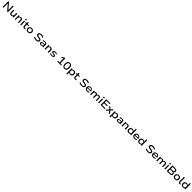

<svg xmlns="http://www.w3.org/2000/svg" viewBox="2992 -8669 16803 16803"><g transform="rotate(45 11393.5 -268.0)"><path d="M101 0V-705H194L666 -150H651V-705H759V0H664L194 -554H209V0Z M1144 9Q1081 9 1036 -13Q991 -35 968 -82Q945 -129 945 -203V-492H1055V-207Q1055 -164 1068 -135.5Q1081 -107 1107.5 -93.5Q1134 -80 1173 -80Q1219 -80 1253.5 -99.5Q1288 -119 1307 -152Q1326 -185 1326 -227V-492H1436V0H1332V-108H1337Q1310 -53 1262 -22Q1214 9 1144 9Z M1610 0V-492H1715V-386H1710Q1737 -440 1788 -470.5Q1839 -501 1908 -501Q1972 -501 2016.5 -479Q2061 -457 2084.5 -410Q2108 -363 2108 -288V0H1997V-283Q1997 -328 1984 -356Q1971 -384 1944.5 -398Q1918 -412 1878 -412Q1831 -412 1795.5 -392.5Q1760 -373 1740 -339.5Q1720 -306 1720 -264V0Z M2268 -603V-716H2399V-603ZM2279 0V-492H2389V0Z M2794 9Q2695 9 2643.5 -40Q2592 -89 2592 -181V-406H2484V-492H2595V-638H2703V-492H2885V-406H2703V-189Q2703 -135 2730 -109Q2757 -83 2812 -83Q2833 -83 2852.5 -86.5Q2872 -90 2890 -96L2907 -13Q2886 -2 2856 3.5Q2826 9 2794 9Z M3231 9Q3147 9 3086 -22.5Q3025 -54 2992 -112Q2959 -170 2959 -246Q2959 -323 2992 -380.5Q3025 -438 3086 -469.5Q3147 -501 3231 -501Q3316 -501 3376.5 -469.5Q3437 -438 3470 -380.5Q3503 -323 3503 -246Q3503 -170 3470 -112Q3437 -54 3376.5 -22.5Q3316 9 3231 9ZM3231 -79Q3307 -79 3350 -124Q3393 -169 3393 -247Q3393 -325 3350 -369Q3307 -413 3231 -413Q3155 -413 3112 -369Q3069 -325 3069 -247Q3069 -169 3112 -124Q3155 -79 3231 -79Z M4224 9Q4163 9 4106 0Q4049 -9 4001 -28Q3953 -47 3916 -74L3956 -163Q3996 -136 4038 -119Q4080 -102 4127 -94.5Q4174 -87 4227 -87Q4317 -87 4364 -114.5Q4411 -142 4411 -193Q4411 -223 4396 -241.5Q4381 -260 4351 -271Q4321 -282 4276 -289L4140 -311Q4033 -328 3983 -376.5Q3933 -425 3933 -503Q3933 -568 3971 -615.5Q4009 -663 4076 -688.5Q4143 -714 4232 -714Q4287 -714 4337 -704.5Q4387 -695 4429 -675.5Q4471 -656 4503 -628L4464 -541Q4414 -582 4357.5 -600Q4301 -618 4229 -618Q4173 -618 4132 -605Q4091 -592 4068.5 -567.5Q4046 -543 4046 -507Q4046 -464 4075.5 -441.5Q4105 -419 4173 -408L4305 -386Q4415 -368 4470 -322.5Q4525 -277 4525 -198Q4525 -136 4488.5 -89Q4452 -42 4384.5 -16.5Q4317 9 4224 9Z M4836 9Q4778 9 4732.5 -11Q4687 -31 4661.5 -66Q4636 -101 4636 -145Q4636 -196 4666 -228Q4696 -260 4763.5 -275.5Q4831 -291 4942 -291H5030V-222H4946Q4888 -222 4849.5 -218Q4811 -214 4788 -206Q4765 -198 4755 -184Q4745 -170 4745 -149Q4745 -113 4775 -92Q4805 -71 4856 -71Q4900 -71 4935.5 -88.5Q4971 -106 4992.5 -136.5Q5014 -167 5014 -204V-315Q5014 -368 4981.5 -392Q4949 -416 4884 -416Q4834 -416 4786 -403Q4738 -390 4691 -363L4658 -441Q4690 -460 4728 -473.5Q4766 -487 4808 -494Q4850 -501 4891 -501Q4965 -501 5016 -480Q5067 -459 5093.5 -415Q5120 -371 5120 -303V0H5020V-109H5026Q5012 -74 4986 -47.5Q4960 -21 4922.5 -6Q4885 9 4836 9Z M5292 0V-492H5397V-386H5392Q5419 -440 5470 -470.5Q5521 -501 5590 -501Q5654 -501 5698.5 -479Q5743 -457 5766.5 -410Q5790 -363 5790 -288V0H5679V-283Q5679 -328 5666 -356Q5653 -384 5626.5 -398Q5600 -412 5560 -412Q5513 -412 5477.5 -392.5Q5442 -373 5422 -339.5Q5402 -306 5402 -264V0Z M6161 9Q6113 9 6070 2Q6027 -5 5991.5 -17.5Q5956 -30 5932 -49L5961 -124Q5989 -107 6022.5 -95Q6056 -83 6092 -77.5Q6128 -72 6163 -72Q6222 -72 6254.5 -89Q6287 -106 6287 -137Q6287 -162 6269 -176Q6251 -190 6209 -197L6088 -214Q6017 -225 5980.5 -260Q5944 -295 5944 -349Q5944 -394 5971 -428Q5998 -462 6048.5 -481.5Q6099 -501 6170 -501Q6212 -501 6251 -494.5Q6290 -488 6322.5 -475Q6355 -462 6376 -442L6342 -369Q6319 -386 6290 -397.5Q6261 -409 6229.5 -414.5Q6198 -420 6167 -420Q6106 -420 6075.5 -401.5Q6045 -383 6045 -353Q6045 -328 6062.5 -313Q6080 -298 6119 -293L6239 -275Q6314 -264 6351 -231Q6388 -198 6388 -142Q6388 -95 6360 -61Q6332 -27 6281 -9Q6230 9 6161 9Z M6858 0V-93H7055V-614L7110 -611L6894 -481L6849 -563L7085 -705H7166V-93H7348V0Z M7749 9Q7658 9 7595 -33Q7532 -75 7499.5 -155Q7467 -235 7467 -353Q7467 -470 7499.5 -550.5Q7532 -631 7595 -672.5Q7658 -714 7749 -714Q7840 -714 7903 -672.5Q7966 -631 7998 -551Q8030 -471 8030 -354Q8030 -237 7997.5 -156Q7965 -75 7902.5 -33Q7840 9 7749 9ZM7749 -84Q7836 -84 7878.5 -150Q7921 -216 7921 -354Q7921 -490 7878.5 -555.5Q7836 -621 7749 -621Q7662 -621 7619 -555.5Q7576 -490 7576 -353Q7576 -216 7618.5 -150Q7661 -84 7749 -84Z M8171 180V-492H8276V-386H8270Q8291 -440 8343.5 -470.5Q8396 -501 8467 -501Q8543 -501 8598.5 -469Q8654 -437 8684.5 -380.5Q8715 -324 8715 -246Q8715 -170 8684.5 -112.5Q8654 -55 8599 -23Q8544 9 8468 9Q8397 9 8346 -21Q8295 -51 8274 -102H8281V180ZM8442 -77Q8517 -77 8560.5 -122.5Q8604 -168 8604 -247Q8604 -326 8561 -370.5Q8518 -415 8442 -415Q8366 -415 8323 -370.5Q8280 -326 8280 -247Q8280 -168 8323 -122.5Q8366 -77 8442 -77Z M9082 9Q8983 9 8931.5 -40Q8880 -89 8880 -181V-406H8772V-492H8883V-638H8991V-492H9173V-406H8991V-189Q8991 -135 9018 -109Q9045 -83 9100 -83Q9121 -83 9140.5 -86.5Q9160 -90 9178 -96L9195 -13Q9174 -2 9144 3.5Q9114 9 9082 9Z M9863 9Q9802 9 9745 0Q9688 -9 9640 -28Q9592 -47 9555 -74L9595 -163Q9635 -136 9677 -119Q9719 -102 9766 -94.5Q9813 -87 9866 -87Q9956 -87 10003 -114.5Q10050 -142 10050 -193Q10050 -223 10035 -241.5Q10020 -260 9990 -271Q9960 -282 9915 -289L9779 -311Q9672 -328 9622 -376.5Q9572 -425 9572 -503Q9572 -568 9610 -615.5Q9648 -663 9715 -688.5Q9782 -714 9871 -714Q9926 -714 9976 -704.5Q10026 -695 10068 -675.5Q10110 -656 10142 -628L10103 -541Q10053 -582 9996.5 -600Q9940 -618 9868 -618Q9812 -618 9771 -605Q9730 -592 9707.5 -567.5Q9685 -543 9685 -507Q9685 -464 9714.5 -441.5Q9744 -419 9812 -408L9944 -386Q10054 -368 10109 -322.5Q10164 -277 10164 -198Q10164 -136 10127.5 -89Q10091 -42 10023.5 -16.5Q9956 9 9863 9Z M10560 9Q10469 9 10402.5 -21.5Q10336 -52 10301 -109Q10266 -166 10266 -244Q10266 -320 10299.5 -378Q10333 -436 10394.5 -468.5Q10456 -501 10538 -501Q10616 -501 10671.5 -471Q10727 -441 10757 -385.5Q10787 -330 10787 -253V-218H10351V-288H10712L10692 -270Q10692 -345 10652.5 -384Q10613 -423 10540 -423Q10488 -423 10450 -403Q10412 -383 10391.5 -346Q10371 -309 10371 -257V-248Q10371 -192 10392.5 -154Q10414 -116 10457 -96.5Q10500 -77 10565 -77Q10615 -77 10661 -89Q10707 -101 10743 -129L10776 -54Q10739 -23 10680.5 -7Q10622 9 10560 9Z M10924 0V-492H11028V-385H11023Q11040 -420 11066 -446Q11092 -472 11128 -486.5Q11164 -501 11208 -501Q11275 -501 11319.5 -472.5Q11364 -444 11379 -385H11374Q11398 -437 11446 -469Q11494 -501 11565 -501Q11625 -501 11667 -479Q11709 -457 11731 -410Q11753 -363 11753 -288V0H11643V-283Q11643 -351 11617.5 -381.5Q11592 -412 11536 -412Q11492 -412 11459.5 -392.5Q11427 -373 11410 -339.5Q11393 -306 11393 -263V0H11284V-283Q11284 -351 11256.5 -381.5Q11229 -412 11177 -412Q11133 -412 11100.5 -392Q11068 -372 11051 -338.5Q11034 -305 11034 -264V0Z M11916 -603V-716H12047V-603ZM11927 0V-492H12037V0Z M12225 0V-705H12739V-613H12336V-404H12712V-312H12336V-92H12739V0Z M12820 0 13058 -281 13059 -225 12832 -492H12963L13118 -305H13095L13253 -492H13381L13155 -226L13156 -279L13393 0H13262L13094 -199H13118L12948 0Z M13494 180V-492H13599V-386H13593Q13614 -440 13666.5 -470.5Q13719 -501 13790 -501Q13866 -501 13921.5 -469Q13977 -437 14007.5 -380.5Q14038 -324 14038 -246Q14038 -170 14007.5 -112.5Q13977 -55 13922 -23Q13867 9 13791 9Q13720 9 13669 -21Q13618 -51 13597 -102H13604V180ZM13765 -77Q13840 -77 13883.5 -122.5Q13927 -168 13927 -247Q13927 -326 13884 -370.5Q13841 -415 13765 -415Q13689 -415 13646 -370.5Q13603 -326 13603 -247Q13603 -168 13646 -122.5Q13689 -77 13765 -77Z M14356 9Q14298 9 14252.5 -11Q14207 -31 14181.5 -66Q14156 -101 14156 -145Q14156 -196 14186 -228Q14216 -260 14283.5 -275.5Q14351 -291 14462 -291H14550V-222H14466Q14408 -222 14369.5 -218Q14331 -214 14308 -206Q14285 -198 14275 -184Q14265 -170 14265 -149Q14265 -113 14295 -92Q14325 -71 14376 -71Q14420 -71 14455.5 -88.5Q14491 -106 14512.5 -136.5Q14534 -167 14534 -204V-315Q14534 -368 14501.5 -392Q14469 -416 14404 -416Q14354 -416 14306 -403Q14258 -390 14211 -363L14178 -441Q14210 -460 14248 -473.5Q14286 -487 14328 -494Q14370 -501 14411 -501Q14485 -501 14536 -480Q14587 -459 14613.5 -415Q14640 -371 14640 -303V0H14540V-109H14546Q14532 -74 14506 -47.5Q14480 -21 14442.5 -6Q14405 9 14356 9Z M14812 0V-492H14917V-386H14912Q14939 -440 14990 -470.5Q15041 -501 15110 -501Q15174 -501 15218.5 -479Q15263 -457 15286.5 -410Q15310 -363 15310 -288V0H15199V-283Q15199 -328 15186 -356Q15173 -384 15146.5 -398Q15120 -412 15080 -412Q15033 -412 14997.5 -392.5Q14962 -373 14942 -339.5Q14922 -306 14922 -264V0Z M15696 9Q15621 9 15565.5 -22.5Q15510 -54 15479.5 -112Q15449 -170 15449 -246Q15449 -323 15479.5 -380Q15510 -437 15565.5 -469Q15621 -501 15695 -501Q15764 -501 15816 -471Q15868 -441 15889 -390H15882V-705H15993V0H15888V-107H15894Q15871 -52 15818.5 -21.5Q15766 9 15696 9ZM15722 -77Q15798 -77 15841 -122.5Q15884 -168 15884 -246Q15884 -325 15841 -370Q15798 -415 15722 -415Q15646 -415 15602.5 -370Q15559 -325 15559 -246Q15559 -168 15602.5 -122.5Q15646 -77 15722 -77Z M16429 9Q16338 9 16271.5 -21.5Q16205 -52 16170 -109Q16135 -166 16135 -244Q16135 -320 16168.5 -378Q16202 -436 16263.5 -468.5Q16325 -501 16407 -501Q16485 -501 16540.5 -471Q16596 -441 16626 -385.5Q16656 -330 16656 -253V-218H16220V-288H16581L16561 -270Q16561 -345 16521.5 -384Q16482 -423 16409 -423Q16357 -423 16319 -403Q16281 -383 16260.5 -346Q16240 -309 16240 -257V-248Q16240 -192 16261.5 -154Q16283 -116 16326 -96.5Q16369 -77 16434 -77Q16484 -77 16530 -89Q16576 -101 16612 -129L16645 -54Q16608 -23 16549.5 -7Q16491 9 16429 9Z M17006 9Q16931 9 16875.5 -22.5Q16820 -54 16789.5 -112Q16759 -170 16759 -246Q16759 -323 16789.5 -380Q16820 -437 16875.5 -469Q16931 -501 17005 -501Q17074 -501 17126 -471Q17178 -441 17199 -390H17192V-705H17303V0H17198V-107H17204Q17181 -52 17128.5 -21.5Q17076 9 17006 9ZM17032 -77Q17108 -77 17151 -122.5Q17194 -168 17194 -246Q17194 -325 17151 -370Q17108 -415 17032 -415Q16956 -415 16912.5 -370Q16869 -325 16869 -246Q16869 -168 16912.5 -122.5Q16956 -77 17032 -77Z M18056 9Q17995 9 17938 0Q17881 -9 17833 -28Q17785 -47 17748 -74L17788 -163Q17828 -136 17870 -119Q17912 -102 17959 -94.5Q18006 -87 18059 -87Q18149 -87 18196 -114.5Q18243 -142 18243 -193Q18243 -223 18228 -241.5Q18213 -260 18183 -271Q18153 -282 18108 -289L17972 -311Q17865 -328 17815 -376.5Q17765 -425 17765 -503Q17765 -568 17803 -615.5Q17841 -663 17908 -688.5Q17975 -714 18064 -714Q18119 -714 18169 -704.5Q18219 -695 18261 -675.5Q18303 -656 18335 -628L18296 -541Q18246 -582 18189.5 -600Q18133 -618 18061 -618Q18005 -618 17964 -605Q17923 -592 17900.5 -567.5Q17878 -543 17878 -507Q17878 -464 17907.5 -441.5Q17937 -419 18005 -408L18137 -386Q18247 -368 18302 -322.5Q18357 -277 18357 -198Q18357 -136 18320.5 -89Q18284 -42 18216.5 -16.5Q18149 9 18056 9Z M18753 9Q18662 9 18595.5 -21.5Q18529 -52 18494 -109Q18459 -166 18459 -244Q18459 -320 18492.5 -378Q18526 -436 18587.5 -468.5Q18649 -501 18731 -501Q18809 -501 18864.5 -471Q18920 -441 18950 -385.5Q18980 -330 18980 -253V-218H18544V-288H18905L18885 -270Q18885 -345 18845.5 -384Q18806 -423 18733 -423Q18681 -423 18643 -403Q18605 -383 18584.5 -346Q18564 -309 18564 -257V-248Q18564 -192 18585.5 -154Q18607 -116 18650 -96.5Q18693 -77 18758 -77Q18808 -77 18854 -89Q18900 -101 18936 -129L18969 -54Q18932 -23 18873.5 -7Q18815 9 18753 9Z M19117 0V-492H19221V-385H19216Q19233 -420 19259 -446Q19285 -472 19321 -486.5Q19357 -501 19401 -501Q19468 -501 19512.5 -472.5Q19557 -444 19572 -385H19567Q19591 -437 19639 -469Q19687 -501 19758 -501Q19818 -501 19860 -479Q19902 -457 19924 -410Q19946 -363 19946 -288V0H19836V-283Q19836 -351 19810.5 -381.5Q19785 -412 19729 -412Q19685 -412 19652.5 -392.5Q19620 -373 19603 -339.5Q19586 -306 19586 -263V0H19477V-283Q19477 -351 19449.5 -381.5Q19422 -412 19370 -412Q19326 -412 19293.5 -392Q19261 -372 19244 -338.5Q19227 -305 19227 -264V0Z M20109 -603V-716H20240V-603ZM20120 0V-492H20230V0Z M20418 0V-705H20754Q20877 -705 20943.5 -657.5Q21010 -610 21010 -523Q21010 -456 20970 -414Q20930 -372 20861 -358V-366Q20912 -360 20950 -338.5Q20988 -317 21008.5 -281Q21029 -245 21029 -194Q21029 -133 20998.5 -89.5Q20968 -46 20909 -23Q20850 0 20766 0ZM20529 -89H20758Q20782 -89 20805.5 -92Q20829 -95 20849.5 -102.5Q20870 -110 20885 -123Q20900 -136 20908.5 -155Q20917 -174 20917 -201Q20917 -229 20908.5 -248Q20900 -267 20884.5 -279.5Q20869 -292 20849 -299.5Q20829 -307 20806 -310Q20783 -313 20759 -313H20529ZM20529 -401H20741Q20821 -401 20859.5 -428Q20898 -455 20898 -510Q20898 -563 20859.5 -589.5Q20821 -616 20740 -616H20529Z M21428 9Q21344 9 21283 -22.5Q21222 -54 21189 -112Q21156 -170 21156 -246Q21156 -323 21189 -380.5Q21222 -438 21283 -469.5Q21344 -501 21428 -501Q21513 -501 21573.5 -469.5Q21634 -438 21667 -380.5Q21700 -323 21700 -246Q21700 -170 21667 -112Q21634 -54 21573.5 -22.5Q21513 9 21428 9ZM21428 -79Q21504 -79 21547 -124Q21590 -169 21590 -247Q21590 -325 21547 -369Q21504 -413 21428 -413Q21352 -413 21309 -369Q21266 -325 21266 -247Q21266 -169 21309 -124Q21352 -79 21428 -79Z M22017 9Q21931 9 21886 -36.5Q21841 -82 21841 -166V-705H21951V-175Q21951 -145 21961.5 -123.5Q21972 -102 21992 -91Q22012 -80 22041 -80Q22054 -80 22068 -81.5Q22082 -83 22094 -86L22095 -1Q22076 4 22057 6.5Q22038 9 22017 9Z M22403 9Q22328 9 22272.5 -22.5Q22217 -54 22186.5 -112Q22156 -170 22156 -246Q22156 -323 22186.5 -380Q22217 -437 22272.5 -469Q22328 -501 22402 -501Q22471 -501 22523 -471Q22575 -441 22596 -390H22589V-705H22700V0H22595V-107H22601Q22578 -52 22525.5 -21.5Q22473 9 22403 9ZM22429 -77Q22505 -77 22548 -122.5Q22591 -168 22591 -246Q22591 -325 22548 -370Q22505 -415 22429 -415Q22353 -415 22309.5 -370Q22266 -325 22266 -246Q22266 -168 22309.5 -122.5Q22353 -77 22429 -77Z"/></g></svg>

Font: Nunito Sans 10pt SemiExpanded SemiBold
Style: Regular
Weight: 600
Width: 6
Designer: Vernon Adams
Foundry: Vernon Adams
Version: Version 3.101;gftools[0.9.27]